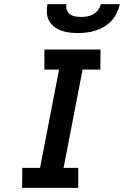

<svg xmlns="http://www.w3.org/2000/svg" viewBox="-20 -910 600 930"><path d="M359 0H87L88 -97H174L266 -573H195V-670H467L466 -573H380L288 -97H359ZM357 -750Q336 -750 315.5 -752.5Q295 -755 276 -762Q257 -769 242 -781Q227 -793 217.5 -810Q208 -827 207 -848Q206 -869 210 -890H302Q299 -875 303.5 -862Q308 -849 319 -841Q330 -833 344 -830.5Q358 -828 373 -828Q388 -828 403 -830.5Q418 -833 432 -841Q446 -849 455.5 -862Q465 -875 468 -890H560Q556 -869 546 -848Q536 -827 520.5 -810Q505 -793 485 -781Q465 -769 443 -762Q421 -755 399.5 -752.5Q378 -750 357 -750Z"/></svg>

Font: Lode
Style: Bold Italic
Weight: 700
Italic angle: -11°
Monospace: yes
Designer: Belleve Invis
Foundry: Belleve Invis
Version: Version 29.2.0; ttfautohint (v1.8.3)